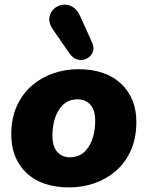

<svg xmlns="http://www.w3.org/2000/svg" viewBox="-20 -804 642 835"><path d="M282 11Q161 11 95 -52Q29 -115 29 -219Q29 -290 53.5 -343.5Q78 -397 119.5 -432.5Q161 -468 213 -485.5Q265 -503 320 -503Q440 -503 506.5 -440Q573 -377 573 -274Q573 -202 548.5 -148.5Q524 -95 482.5 -59.5Q441 -24 389 -6.5Q337 11 282 11ZM285 -120Q336 -120 365 -165Q394 -210 394 -279Q394 -324 373.5 -348Q353 -372 316 -372Q266 -372 237 -327.5Q208 -283 208 -213Q208 -168 228.5 -144Q249 -120 285 -120ZM282 -572 210 -676Q192 -702 194.5 -725Q197 -748 212.5 -763.5Q228 -779 250 -783Q272 -787 293.5 -775.5Q315 -764 329 -733L381 -618Q391 -595 383 -576.5Q375 -558 357 -549Q339 -540 318.5 -544.5Q298 -549 282 -572Z"/></svg>

Font: Nunito Black
Style: Italic
Weight: 900
Italic angle: -9°
Designer: Vernon Adams
Foundry: Vernon Adams
Version: Version 3.601; ttfautohint (v1.8.2.53-6de2)